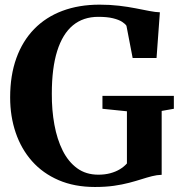

<svg xmlns="http://www.w3.org/2000/svg" viewBox="-20 -772 758 804"><path d="M377.5 11Q292 11 225.8 -17.5Q159.5 -46 114.2 -97Q69 -148 45.8 -216.2Q22.5 -284.5 22.5 -364Q22.5 -456.5 48.5 -528.5Q74.5 -600.5 123.2 -650.5Q172 -700.5 241.2 -726.5Q310.5 -752.5 397 -752.5Q440.5 -752.5 478.5 -748Q516.5 -743.5 548.2 -737.2Q580 -731 605.5 -726Q631 -721 649.5 -720.5L635.5 -529H535.5L509.5 -664Q504.5 -672 491 -680.8Q477.5 -689.5 453.2 -695.5Q429 -701.5 391.5 -701.5Q328.5 -701.5 285.2 -665.8Q242 -630 219.5 -558.5Q197 -487 197 -380Q196.5 -311 207.8 -249.8Q219 -188.5 242.5 -141.5Q266 -94.5 303 -67.5Q340 -40.5 392 -40.5Q419 -40.5 441.5 -46.5Q464 -52.5 481.5 -63Q499 -73.5 511.5 -87.5V-306L409 -316.5V-370.5H708V-316.5L657 -307.5V-40Q637 -39.5 616.5 -34.2Q596 -29 572.5 -21.5Q549 -14 520.5 -6.5Q492 1 457 6Q422 11 377.5 11Z"/></svg>

Font: Merriweather 60pt
Style: Bold
Weight: 700
Version: Version 2.100